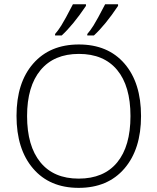

<svg xmlns="http://www.w3.org/2000/svg" viewBox="-20 -885 749 914"><path d="M651.4 -332.5Q651.4 -174.8 572.3 -82.8Q493.2 9.3 354.5 9.3Q216.3 9.3 137.5 -82.8Q58.6 -174.8 58.6 -333.5Q58.6 -491.7 138.2 -582.5Q217.8 -673.3 355.5 -673.3Q494.1 -673.3 572.8 -582Q651.4 -490.7 651.4 -332.5ZM108.9 -332.5Q108.9 -189.9 172.4 -112.3Q235.8 -34.7 354.5 -34.7Q474.1 -34.7 537.6 -111.6Q601.1 -188.5 601.1 -332.5Q601.1 -475.6 537.6 -552Q474.1 -628.4 355.5 -628.4Q237.3 -628.4 173.1 -551.3Q108.9 -474.1 108.9 -332.5ZM242.2 -723.1Q255.9 -738.3 272.2 -764.2Q288.6 -790 327.1 -864.7H389.2V-856.9Q327.6 -765.6 273.9 -716.3H242.2ZM395.5 -723.1Q409.2 -738.3 425.5 -764.2Q441.9 -790 480.5 -864.7H542V-856.9Q481 -765.6 427.2 -716.3H395.5Z"/></svg>

Font: Bpm'online Open Sans Light
Style: Regular
Weight: 300
Foundry: Ascender Corporation
Version: Version 1.10